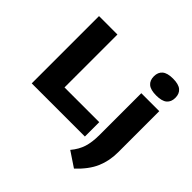

<svg xmlns="http://www.w3.org/2000/svg" viewBox="-251 -1031 1493 1493"><g transform="rotate(45 496.0 -284.0)"><path d="M72.5 0V-740H275V-158H657V0ZM773.5 236.5 650 154Q694 101.5 711.5 45.8Q729 -10 729 -89V-548.5H926.5V-96Q926.5 -2 892.5 77.2Q858.5 156.5 773.5 236.5ZM823.5 -617.5Q762 -617.5 733.5 -641.2Q705 -665 705 -710.5Q705 -755.5 733.5 -779.5Q762 -803.5 823.5 -803.5Q885 -803.5 913.5 -779.5Q942 -755.5 942 -710.5Q942 -665 913.5 -641.2Q885 -617.5 823.5 -617.5Z"/></g></svg>

Font: Encode Sans Expanded ExtraBold
Style: Regular
Weight: 800
Width: 7
Designer: Multiple Designers
Foundry: Impallari Type
Version: Version 3.000; ttfautohint (v1.8.3) -l 8 -r 50 -G 200 -x 14 